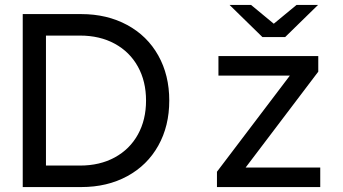

<svg xmlns="http://www.w3.org/2000/svg" viewBox="-20 -757 1387 777"><path d="M72 -700V0H309C379 0 441 -14.7 495 -44C549 -73.3 590.8 -114.5 620.5 -167.5C650.2 -220.5 665 -281.3 665 -350C665 -418.7 650.2 -479.5 620.5 -532.5C590.8 -585.5 548.8 -626.7 494.5 -656C440.2 -685.3 378.3 -700 309 -700ZM304 -87H166V-613H304C357.3 -613 404.2 -602 444.5 -580C484.8 -558 516 -527.2 538 -487.5C560 -447.8 571 -402 571 -350C571 -298 560 -252.2 538 -212.5C516 -172.8 484.8 -142 444.5 -120C404.2 -98 357.3 -87 304 -87ZM1276 -79H974L1268 -467V-530H864V-451H1153L858 -62V0H1276ZM1267 -737H1180L1088 -661L996 -737H909L1042 -607H1134Z"/></svg>

Font: Rookery
Style: Regular
Weight: 400
Designer: Ryan Kimball / Julieta Ulanovsky
Foundry: Motorola Mobility LLC.
Version: Version 1.0